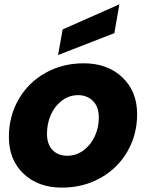

<svg xmlns="http://www.w3.org/2000/svg" viewBox="-20 -858 677 886"><path d="M612.8 -331.1Q612.8 -235.4 567.1 -157.5Q521.5 -79.6 442.1 -35.9Q362.8 7.8 266.1 7.8Q156.2 7.8 88.6 -56.4Q21 -120.6 21 -226.1Q21 -321.3 65.7 -399.2Q110.4 -477.1 189.5 -521.5Q268.6 -565.9 366.2 -565.9Q476.1 -565.9 544.4 -501.2Q612.8 -436.5 612.8 -331.1ZM196.8 -241.2Q196.8 -191.9 222.7 -165.5Q248.5 -139.2 290 -139.2Q332.5 -139.2 366.5 -165Q400.4 -190.9 418.2 -231Q436 -271 436 -314.9Q436 -365.2 408.9 -392.1Q381.8 -418.9 340.8 -418.9Q298.3 -418.9 264.6 -392.8Q231 -366.7 213.9 -326.4Q196.8 -286.1 196.8 -241.2ZM269 -722.2 530.8 -837.9 507.8 -705.1 248 -604Z"/></svg>

Font: Poppins
Style: Bold Italic
Weight: 700
Italic angle: -10°
Designer: Ninad Kale (Devanagari), Jonny Pinhorn (Latin)
Foundry: Indian Type Foundry
Version: Version 3.200;PS 1.000;hotconv 16.6.54;makeotf.lib2.5.65590